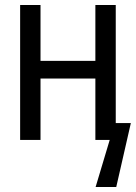

<svg xmlns="http://www.w3.org/2000/svg" viewBox="-20 -556 540 763"><path d="M500 -67 442 187H360L416 0H359V-244H141V0H60V-536H141V-314H359V-536H440V-67Z"/></svg>

Font: Noto Sans Mono UI Cond
Style: Regular
Weight: 400
Width: 3
Monospace: yes
Designer: Monotype Design team
Foundry: Monotype Imaging Inc.
Version: Version 1.000